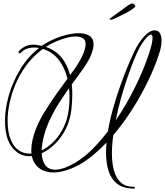

<svg xmlns="http://www.w3.org/2000/svg" viewBox="-20 -946 954 1110"><path d="M753 144Q694 144 658.5 117Q623 90 608 43.5Q593 -3 593 -63Q593 -92 596 -122Q558 -82 518.5 -49.5Q479 -17 441 5Q399 28 360.5 39.5Q322 51 289 51Q240 51 207 26.5Q174 2 164 -44Q160 -43 156.5 -43Q153 -43 149 -43Q91 -43 50 -94Q9 -145 9 -250Q9 -317 31 -394.5Q53 -472 97 -545Q141 -618 206 -669Q203 -669 200 -669.5Q197 -670 194 -670Q190 -671 185 -671Q180 -671 175 -671Q154 -671 134.5 -664Q115 -657 100 -640Q98 -638 95 -638Q91 -638 88 -642Q85 -646 89 -650Q124 -688 173 -688Q178 -688 183 -687.5Q188 -687 193 -686L222 -681Q252 -702 289 -718.5Q326 -735 364.5 -744.5Q403 -754 436 -754Q473 -754 497 -739Q521 -724 521 -689Q521 -667 509 -634.5Q497 -602 468 -559Q457 -542 437.5 -516Q418 -490 395 -458Q398 -430 398 -400Q398 -380 396.5 -359Q395 -338 393 -315Q386 -251 360 -200Q334 -149 297.5 -113.5Q261 -78 221 -60Q223 -17 242 9Q261 35 300 35Q323 35 354 24Q385 13 424 -11Q471 -40 516 -85.5Q561 -131 604 -187Q616 -259 637.5 -332.5Q659 -406 683.5 -473Q708 -540 730.5 -591Q753 -642 767 -669Q789 -710 816.5 -738.5Q844 -767 866 -770Q893 -773 903.5 -756Q914 -739 914 -713Q914 -678 901 -639Q876 -560 835.5 -476.5Q795 -393 744 -313Q693 -233 635 -165Q631 -137 629 -110.5Q627 -84 627 -59Q627 -3 639 40.5Q651 84 678.5 109Q706 134 752 134Q760 134 760 139Q760 144 753 144ZM649 -250Q712 -343 762 -444.5Q812 -546 840 -632Q852 -667 857 -690.5Q862 -714 862 -727Q862 -746 852 -746Q842 -746 822 -722.5Q802 -699 782 -661Q771 -640 754 -598Q737 -556 717.5 -500Q698 -444 680 -380Q662 -316 649 -250ZM385 -512Q396 -526 405 -539Q414 -552 421 -562Q451 -608 463 -639.5Q475 -671 475 -690Q475 -717 457.5 -726Q440 -735 418 -735Q391 -735 359.5 -726Q328 -717 298 -703.5Q268 -690 245 -675Q300 -656 334.5 -615Q369 -574 385 -512ZM149 -58Q152 -58 155 -58Q158 -58 162 -59Q161 -64 161 -69Q161 -74 161 -79Q161 -105 168 -137.5Q175 -170 190 -207Q210 -255 241.5 -305.5Q273 -356 307 -404Q341 -452 370 -491Q355 -554 319.5 -600Q284 -646 228 -663Q174 -624 135 -572Q96 -520 71.5 -463Q47 -406 35.5 -350.5Q24 -295 24 -250Q24 -182 41.5 -139.5Q59 -97 87.5 -77.5Q116 -58 149 -58ZM221 -76Q257 -94 290.5 -127.5Q324 -161 347.5 -209Q371 -257 378 -317Q380 -334 381 -349.5Q382 -365 382 -381Q382 -411 379 -436Q351 -397 323 -353.5Q295 -310 275 -268Q250 -218 236 -167.5Q222 -117 221 -76ZM623 -832Q613 -832 613 -835Q613 -837 624.5 -845.5Q636 -854 650 -864Q664 -874 671 -879Q700 -901 718.5 -913.5Q737 -926 743 -926Q749 -926 755.5 -921Q762 -916 762 -909Q762 -904 743 -891.5Q724 -879 698 -865.5Q672 -852 650.5 -842Q629 -832 623 -832Z"/></svg>

Font: Mea Culpa
Style: Regular
Weight: 400
Designer: Robert E. Leuschke
Foundry: Robert E. Leuschke
Version: Version 1.010; ttfautohint (v1.8.3)